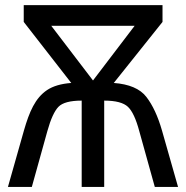

<svg xmlns="http://www.w3.org/2000/svg" viewBox="-20 -734 731 754"><path d="M73.2 -713.9V-647.9L259.8 -408.2C220.2 -405.3 188.5 -396 165 -380.4C118.2 -349.1 95.2 -294.9 74.2 -222.2L11.2 0H105L166 -219.2C179.2 -266.6 193.8 -298.3 209.5 -314.5C225.1 -330.6 255.4 -338.9 300.8 -338.9V0H389.2V-338.9C434.6 -338.9 465.3 -330.6 482.4 -314.5C499.5 -298.3 514.2 -266.6 526.9 -219.2L587.9 0H679.2L616.2 -221.2C600.1 -277.3 579.6 -321.3 554.7 -353.5C529.8 -385.7 486.8 -403.8 426.8 -408.2L618.2 -647.9V-713.9ZM345.2 -418 181.2 -632.8H508.8Z"/></svg>

Font: Avrile Sans
Style: Regular
Weight: 400
Designer: Monotype Design Team, Google (font), Stefan Peev (BGR Cyrillic), Cristiano Sobral (main changes)
Foundry: The Avrile Sans Project Authors
Version: Version 3.110